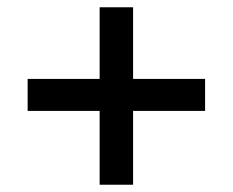

<svg xmlns="http://www.w3.org/2000/svg" viewBox="-20 -548 640 528"><path d="M254 -40V-243H56V-331H254V-528H346V-331H544V-243H346V-40Z"/></svg>

Font: Nunito Sans 12pt ExtraLight
Style: Bold
Weight: 700
Version: Version 3.101;gftools[0.9.27]